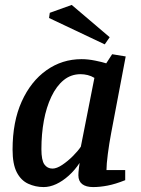

<svg xmlns="http://www.w3.org/2000/svg" viewBox="-20 -750 572 779"><path d="M157 9Q124 9 94.5 -4.5Q65 -18 48 -51Q31 -84 31 -143Q31 -256 68 -338Q105 -420 168.5 -465Q232 -510 311 -510Q337 -510 366.5 -504Q396 -498 411 -493L435 -530L490 -521L431 -210Q423 -168 417.5 -125.5Q412 -83 412 -60H488V-19Q448 -3 416.5 3Q385 9 358 9Q329 9 313.5 -3Q298 -15 298 -39Q298 -43 298.5 -51.5Q299 -60 300.5 -70.5Q302 -81 303 -89Q284 -60 259 -37.5Q234 -15 208 -3Q182 9 157 9ZM193 -66Q210 -66 232.5 -81Q255 -96 276 -117Q297 -138 308 -155L363 -434Q350 -442 335.5 -445.5Q321 -449 307 -449Q268 -449 238.5 -425Q209 -401 188.5 -358Q168 -315 158 -260.5Q148 -206 148 -145Q148 -100 160 -83Q172 -66 193 -66ZM405 -570 179 -677 182 -698 271 -730 425 -599Z"/></svg>

Font: Manuale SemiBold
Style: Italic
Weight: 600
Italic angle: -11°
Designer: Eduardo Tunni / Pablo Cosgaya
Foundry: Eduardo Tunni / Pablo Cosgaya
Version: Version 1.002